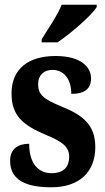

<svg xmlns="http://www.w3.org/2000/svg" viewBox="-20 -786 448 816"><path d="M157 -619V-606H225C282 -645 370 -721 391 -756V-766H242C225 -721 183 -662 157 -619ZM197 10C321 10 385 -58 385 -161C385 -258 329 -298 240 -334C164 -365 142 -384 142 -429C142 -467 167 -489 203 -489C248 -489 283 -454 283 -387C341 -387 367 -410 367 -453C367 -501 324 -548 216 -548C104 -548 29 -496 29 -389C29 -294 77 -254 177 -212C244 -184 274 -163 274 -120C274 -80 254 -50 199 -50C142 -50 104 -92 104 -175C60 -175 23 -156 23 -103C23 -36 67 10 197 10Z"/></svg>

Font: Noto Serif Thai ExtraCondensed ExtraBold
Style: Regular
Weight: 800
Width: 2
Designer: Monotype Design Team
Foundry: Monotype Imaging Inc.
Version: Version 2.002